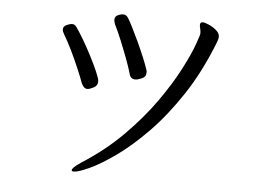

<svg xmlns="http://www.w3.org/2000/svg" viewBox="-49 -715 1097 791"><g transform="rotate(5 500.0 -319.5)"><path d="M399 -608Q398 -613 396.5 -617Q395 -621 395 -625Q395 -637 403 -642.5Q411 -648 419.5 -649.5Q428 -651 429 -651Q443 -651 451 -637Q457 -628 470 -602.5Q483 -577 498 -544.5Q513 -512 525.5 -482Q538 -452 544 -433Q546 -429 546 -425.5Q546 -422 546 -419Q546 -402 528.5 -395Q511 -388 503 -388Q483 -388 478 -407Q470 -435 456.5 -471Q443 -507 428 -543.5Q413 -580 399 -608ZM284 12Q274 12 274 7Q274 -3 308 -26Q407 -89 481 -164Q555 -239 607 -313Q659 -387 691.5 -450Q724 -513 738.5 -553.5Q753 -594 753 -600Q753 -611 750.5 -620Q748 -629 748 -636Q748 -639 750 -643Q752 -647 761 -647Q766 -647 783 -640Q800 -633 815 -620.5Q830 -608 830 -593Q830 -585 825 -572Q776 -446 712.5 -350Q649 -254 581.5 -185Q514 -116 452.5 -72.5Q391 -29 346 -8.5Q301 12 284 12ZM285 -352Q275 -379 259.5 -415.5Q244 -452 226.5 -487.5Q209 -523 194 -548Q191 -553 189 -558Q187 -563 187 -567Q187 -581 201.5 -587Q216 -593 223 -593Q235 -593 242 -582Q255 -564 273.5 -532.5Q292 -501 309.5 -467Q327 -433 339 -405Q351 -377 351 -367Q351 -349 334.5 -340.5Q318 -332 309 -332Q300 -332 294.5 -338Q289 -344 285 -352Z"/></g></svg>

Font: Moon Stars Kai HW
Style: Regular
Weight: 400
Designer: GuiWonder
Version: Version 1.101